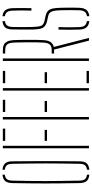

<svg xmlns="http://www.w3.org/2000/svg" viewBox="385 -1124 742 1552"><g transform="rotate(-90 756.0 -348.0)"><path d="M120 3Q83.5 -0.5 68.2 -19.2Q53 -38 52 -76Q50.5 -162.5 49.8 -227.8Q49 -293 49 -351Q49 -409 49.8 -473Q50.5 -537 52 -620Q53 -658 68.5 -676.8Q84 -695.5 120 -699V-680Q94.5 -677 83.8 -663.5Q73 -650 72 -620Q70 -537 69.2 -473Q68.5 -409 68.5 -350.8Q68.5 -292.5 69.5 -227Q70.5 -161.5 72 -75Q73 -46 83.8 -32.5Q94.5 -19 120 -16ZM160 3V-16Q185.5 -19 196.5 -32.5Q207.5 -46 208 -75Q209.5 -161.5 210.2 -227Q211 -292.5 211 -350.8Q211 -409 210.2 -473Q209.5 -537 208 -620Q207.5 -650 196.5 -663.5Q185.5 -677 160 -680V-699Q196 -695.5 211.8 -676.8Q227.5 -658 228 -620Q228.5 -553.5 229 -500Q229.5 -446.5 229.5 -398.8Q229.5 -351 229.5 -303Q229.5 -255 229 -200Q228.5 -145 228 -76Q228 -38 212.5 -19.2Q197 -0.5 160 3Z M333.5 0V-696H353.5V0ZM393.5 -339V-358H482.5V-339ZM393.5 -677V-696H492.5V-677Z M566.5 0V-696H586.5V0ZM626.5 -339V-358H715.5V-339ZM626.5 -677V-696H725.5V-677Z M799.5 0V-696H819.5V0ZM859.5 0V-19H958.5V0ZM859.5 -339V-358H948.5V-339ZM859.5 -677V-696H958.5V-677Z M1039.5 0V-696H1059.5V0ZM1225.5 0H1203.5L1131.5 -282H1099.5V-301H1120.5Q1134.5 -301 1148.8 -303.5Q1163 -306 1173.8 -319.2Q1184.5 -332.5 1187.5 -364Q1189 -382 1189.5 -417.2Q1190 -452.5 1190 -492.2Q1190 -532 1189.2 -565.5Q1188.5 -599 1187.5 -613Q1185 -645 1174.8 -658.2Q1164.5 -671.5 1150.2 -674.2Q1136 -677 1121.5 -677H1099.5V-696H1121.5Q1133.5 -696 1147.2 -694.5Q1161 -693 1173.8 -685.8Q1186.5 -678.5 1195.8 -661.2Q1205 -644 1207.5 -613Q1208.5 -599 1209.2 -566Q1210 -533 1210 -493.2Q1210 -453.5 1209.5 -418.2Q1209 -383 1207.5 -364Q1204 -321.5 1188 -304.8Q1172 -288 1152.5 -284Z M1401 3V-16Q1426 -20 1437 -34.5Q1448 -49 1449 -78Q1450.5 -116.5 1450.2 -150.2Q1450 -184 1449 -231Q1448.5 -271.5 1440 -297.5Q1431.5 -323.5 1400 -330L1364 -338Q1333 -345 1318.2 -359Q1303.5 -373 1298.8 -397.5Q1294 -422 1293 -460Q1292.5 -490 1293.2 -534.8Q1294 -579.5 1294 -619Q1294 -657.5 1309.8 -676.5Q1325.5 -695.5 1361 -699V-679.5Q1336.5 -676 1325.8 -661.2Q1315 -646.5 1314 -618Q1312.5 -582 1313 -541Q1313.5 -500 1314 -460Q1315 -410 1323 -388Q1331 -366 1364 -359L1401 -351Q1431 -344.5 1445 -329.8Q1459 -315 1463.5 -290.8Q1468 -266.5 1469 -231Q1470 -195.5 1470.2 -173Q1470.5 -150.5 1470.2 -129.5Q1470 -108.5 1469 -78Q1467.5 -37.5 1450.5 -19Q1433.5 -0.5 1401 3ZM1361 3Q1327.5 -1 1310.8 -20Q1294 -39 1293 -78Q1291.5 -124 1291.5 -160.8Q1291.5 -197.5 1293 -246H1313Q1312 -219.5 1311.8 -191.5Q1311.5 -163.5 1311.8 -134.8Q1312 -106 1313 -78Q1314 -49.5 1325 -35Q1336 -20.5 1361 -16.5ZM1446 -465Q1447 -490 1447.2 -515.8Q1447.5 -541.5 1447.2 -567.2Q1447 -593 1446 -618Q1445 -646.5 1434.8 -661.2Q1424.5 -676 1401 -679.5V-699Q1433 -695.5 1448.8 -676.8Q1464.5 -658 1466 -618Q1466.5 -602.5 1466.8 -578.8Q1467 -555 1466.8 -525.8Q1466.5 -496.5 1466 -465Z"/></g></svg>

Font: Big Shoulders Stencil Display SC Thin
Style: Regular
Weight: 100
Designer: Patric King
Foundry: XO Type Co
Version: Version 2.001